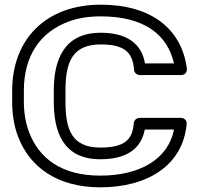

<svg xmlns="http://www.w3.org/2000/svg" viewBox="-20 -766 853 821"><path d="M409 -85C516 -85 583 -126 599 -212H724C699 -84 576 -15 409 -15C238 -15 146 -93 105 -199C90 -238 82 -282 82 -332V-378C82 -528 152 -629 274 -674C314 -689 360 -696 411 -696C597 -696 696 -618 724 -495H600C585 -582 519 -626 411 -626C254 -626 210 -511 210 -379V-332C210 -208 246 -85 409 -85ZM32 -378V-332C32 -277 40 -226 58 -180C106 -55 221 35 409 35C611 35 762 -59 778 -235C780 -255 764 -262 753 -262H577C564 -262 553 -252 552 -239C547 -168 511 -135 409 -135C286 -135 260 -213 260 -332V-379C260 -503 291 -576 411 -576C513 -576 548 -541 553 -468C554 -455 565 -445 578 -445H754C776 -445 780 -463 779 -473C757 -642 627 -746 411 -746C174 -746 32 -596 32 -378Z"/></svg>

Font: Asimov
Style: XWidOu
Weight: 500
Designer: Google
Version: Version 2.000980; 2014